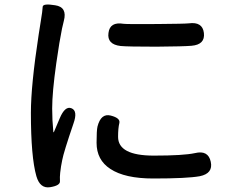

<svg xmlns="http://www.w3.org/2000/svg" viewBox="-20 -779 1040 839"><path d="M199 39Q155 46 139 -9Q115 -93 115 -286Q115 -406 149 -628L158 -685Q166 -733 166.5 -749Q167 -765 221 -756Q275 -748 259 -688Q257 -682 251 -654Q240 -601 226 -503Q208 -376 208 -305Q208 -254 213 -203Q214 -198 216 -203L241 -262Q264 -317 292 -306Q321 -295 301 -239Q258 -113 252 -80Q246 -52 243 -24Q241 -6 242 13Q243 32 199 39ZM650 1Q525 1 462 -41Q402 -80 402 -155Q402 -209 406 -226Q421 -285 464 -274Q507 -263 501.5 -241Q496 -219 496 -181Q496 -99 652 -99Q782 -99 832 -110Q890 -124 901 -72Q912 -21 853 -9Q798 1 650 1ZM507 -578Q447 -585 454 -635Q460 -685 520 -675Q534 -673 666 -674Q789 -675 805 -677Q865 -685 871 -635Q877 -584 817 -579Q785 -576 663 -575Q538 -575 507 -578Z"/></svg>

Font: Resource Han Rounded JP Medium
Style: Regular
Weight: 500
Designer: Cyano Hao (round all glyphs); Ryoko NISHIZUKA 西塚涼子 (kana, bopomofo & ideographs); Paul D. Hunt (Latin, Greek & Cyrillic)
Foundry: Cyano Hao
Version: 0.990